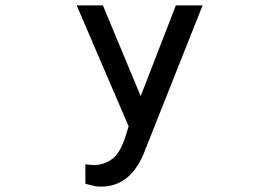

<svg xmlns="http://www.w3.org/2000/svg" viewBox="-20 -570 1040 715"><path d="M297.9 42 331.1 44.9Q369.1 43.9 401.4 19.5Q427.7 -2.9 446.3 -58.6L459 -99.6L265.6 -549.8H363.3L503.9 -211.9L634.8 -549.8H734.4L522.5 -16.6Q471.7 125 356.4 125H355.5L336.9 124L297.9 114.3Z"/></svg>

Font: RobotoJAA
Style: Medium
Weight: 500
Version: Version 2.05; 2016-11-05